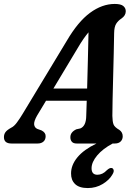

<svg xmlns="http://www.w3.org/2000/svg" viewBox="-52 -728 683 974"><path d="M136 -141.5Q119.5 -112.5 121.2 -96.5Q123 -80.5 137.5 -74L158.5 -66.5Q180 -55.5 179.5 -37Q179.5 -19.5 168.5 -9.8Q157.5 0 139 0H6Q-32 0 -32 -32.5Q-32 -46.5 -24.5 -57.2Q-17 -68 4.5 -80Q19 -86.5 34 -106.8Q49 -127 64.5 -153L286.5 -520.5Q343.5 -618 404.8 -663Q466 -708 530 -708Q561 -708 573.5 -697.5Q586 -687 586 -671Q586 -649 564 -634Q547 -623 537.2 -607.2Q527.5 -591.5 527 -560Q526.5 -517 525 -458.5Q523.5 -400 522 -338.2Q520.5 -276.5 519.2 -223.8Q518 -171 518 -140Q518.5 -111.5 523.8 -97.2Q529 -83 553.5 -69Q570.5 -57 570.5 -36.5Q570.5 -20.5 560 -10.2Q549.5 0 530.5 0H519.5Q469 27 441 60.5Q413 94 412.5 124.5Q412 158.5 442 158.5Q468.5 158.5 490 135.5Q505.5 121.5 515.5 124.5Q522 126 524.5 134.8Q527 143.5 517.5 158.5Q502.5 185 468.8 205.5Q435 226 393.5 226Q350 226 329 205.8Q308 185.5 308.5 151.5Q308.5 109 340.8 70Q373 31 437.5 0H337Q319.5 0 312 -9.5Q304.5 -19 305 -32.5Q305 -57.5 335 -72L355.5 -76.5Q385 -88.5 385.5 -141Q386.5 -173.5 388 -217H181.5ZM341.5 -483 219 -279H390Q392 -347.5 393.8 -423.5Q395.5 -499.5 397 -564Q385 -550 371.2 -530.2Q357.5 -510.5 341.5 -483Z"/></svg>

Font: Fraunces 144pt SuperSoft SemiBold
Style: Italic
Weight: 600
Italic angle: -16°
Version: Version 1.000;[b76b70a41]